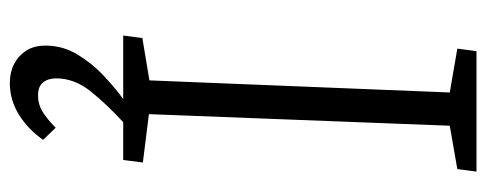

<svg xmlns="http://www.w3.org/2000/svg" viewBox="-312 -428 966 381"><g transform="rotate(90 170.5 -238.0)"><path d="M51 0 56 -38 140 -52 164 -648 77 -663 82 -701H321L316 -663L230 -648L207 -51L303 -39L298 0H223Q187 33 161.5 65Q136 97 136 133Q136 149 144 159Q152 169 170 169Q188 169 203 159.5Q218 150 234 134L258 159Q237 189 208 207Q179 225 145 225Q124 225 107.5 216.5Q91 208 81 192.5Q71 177 71 154Q71 120 88.5 91Q106 62 130.5 39Q155 16 177 0Z"/></g></svg>

Font: Literata Light
Style: Italic
Weight: 300
Italic angle: -2°
Designer: Latin by Veronika Burian and Jose Scaglione. Greek by Irene Vlachou. Cyrillic by Vera Evstafieva
Foundry: TypeTogether
Version: Version 3.103;gftools[0.9.29]